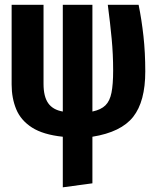

<svg xmlns="http://www.w3.org/2000/svg" viewBox="-20 -565 655 812"><path d="M370.8 -544.6V-93.3Q407.2 -101 425.9 -119.5Q444.6 -137.9 451.5 -173.1Q458.5 -208.2 458.5 -266.7Q458.5 -335.4 452.3 -400.8Q446.2 -466.2 435.9 -544.6H566.2Q579 -482.1 586.7 -412.3Q594.4 -342.6 594.4 -262.6Q594.4 -135.9 543.3 -71Q492.3 -6.2 370.8 13.3V210.3L245.6 227.2V13.3Q162.6 4.6 115.4 -25.6Q68.2 -55.9 48.7 -102.8Q29.2 -149.7 29.2 -207.7V-544.6H164.1V-210.3Q164.1 -156.9 183.8 -128.7Q203.6 -100.5 245.6 -93.3V-544.6Z"/></svg>

Font: FiraCode Nerd Font
Style: Bold
Weight: 700
Designer: Carrois Corporate, Edenspiekermann AG, Nikita Prokopov
Foundry: Carrois Corporate, Edenspiekermann AG, Nikita Prokopov
Version: Version 6.002;Nerd Fonts 2.1.0